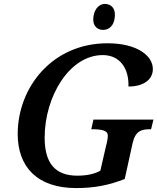

<svg xmlns="http://www.w3.org/2000/svg" viewBox="-20 -946 800 976"><path d="M504 -794C532 -794 564 -813 564 -873C564 -906 543 -926 513 -926C479 -926 454 -892 454 -846C454 -812 477 -794 504 -794ZM367 10C462 10 534 -5 614 -36L654 -218C669 -283 701 -289 745 -289H748L760 -338H455L444 -289H449C498 -289 528 -282 528 -258C528 -246 526 -229 520 -208L490 -78C461 -62 422 -53 373 -53C260 -53 207 -117 207 -246C207 -457 334 -666 502 -666C589 -666 636 -599 633 -506C703 -506 757 -537 757 -595C757 -663 677 -726 526 -726C247 -726 70 -503 70 -265C70 -97 170 10 367 10Z"/></svg>

Font: Noto Serif Semi
Style: Italic
Weight: 600
Italic angle: -12°
Designer: Monotype Design Team
Foundry: Monotype Imaging Inc.
Version: Version 1.901